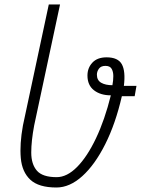

<svg xmlns="http://www.w3.org/2000/svg" viewBox="-20 -820 640 854"><path d="M587 -438 579 -392H522Q494 -270 448 -178.5Q402 -87 346 -36.5Q290 14 231 14Q152 14 115 -20.5Q78 -55 72.5 -117Q67 -179 82 -262L197 -800H247L132 -262Q119 -193 119 -141.5Q119 -90 144 -61Q169 -32 232 -32Q278 -32 323 -77.5Q368 -123 407 -205Q446 -287 473 -396Q427 -396 398 -418.5Q369 -441 369 -484Q369 -518 391 -541.5Q413 -565 454 -565Q505 -565 522 -534Q539 -503 531 -438ZM411 -488Q411 -463 430 -452Q449 -441 480 -441Q484 -462 484 -481.5Q484 -501 476.5 -514Q469 -527 449 -527Q429 -527 420 -514.5Q411 -502 411 -488Z"/></svg>

Font: Victor Mono Thin Thin
Style: Italic
Weight: 250
Italic angle: -12°
Monospace: yes
Version: Version 1.561;gftools[0.9.30]